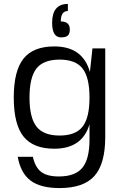

<svg xmlns="http://www.w3.org/2000/svg" viewBox="-20 -746 635 976"><path d="M437 -380 450 -500H515V-50Q515 87 460 148.5Q405 210 283 210Q186 210 135.5 172Q85 134 70 51H147Q159 105 189.5 128Q220 151 279 151Q362 151 398.5 107Q435 63 435 -37V-114Q398 10 256 10Q149 10 99.5 -52Q50 -114 50 -250Q50 -386 99.5 -448Q149 -510 256 -510Q401 -510 437 -380ZM283 -57Q364 -57 399.5 -102Q435 -147 435 -250Q435 -353 399.5 -398Q364 -443 283 -443Q201 -443 165.5 -398Q130 -353 130 -250Q130 -148 165.5 -102.5Q201 -57 283 -57ZM290 -556Q245 -556 245 -630Q245 -726 325 -726V-690Q289 -690 289 -637Q335 -637 335 -596Q335 -575 325 -565.5Q315 -556 290 -556Z"/></svg>

Font: Fivo Sans Modern
Style: Regular
Weight: 400
Designer: Alexander Slobzheninov
Foundry: Alexander Slobzheninov
Version: 1.0